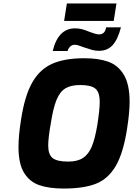

<svg xmlns="http://www.w3.org/2000/svg" viewBox="-20 -1085 770 1111"><path d="M87 -234Q87 -302 102 -394Q123 -531 166.5 -607.5Q210 -684 282 -716Q354 -748 468 -748Q551 -748 607.5 -727.5Q664 -707 697 -651.5Q730 -596 730 -496Q730 -433 715 -338Q693 -198 649.5 -124Q606 -50 535.5 -22Q465 6 348 6Q264 6 207.5 -13.5Q151 -33 119 -85.5Q87 -138 87 -234ZM543 -361Q557 -452 557 -494Q557 -552 531.5 -572.5Q506 -593 444 -593Q391 -593 359 -574Q327 -555 307.5 -508Q288 -461 274 -372Q259 -287 259 -243Q259 -190 285 -170Q311 -150 375 -150Q429 -150 461 -171.5Q493 -193 511.5 -238Q530 -283 543 -361ZM367 -1065H654L638 -964H351ZM414 -921Q437 -921 456.5 -915.5Q476 -910 500 -900Q514 -895 528 -890.5Q542 -886 553 -886Q588 -886 594 -927H680Q661 -855 631 -823Q601 -791 553 -791Q532 -791 513.5 -796Q495 -801 463 -812Q428 -826 413 -826Q397 -826 386 -815.5Q375 -805 371 -790H285Q317 -921 414 -921Z"/></svg>

Font: Exo ExtraBold
Style: Italic
Weight: 800
Italic angle: -9°
Designer: Natanael Gama
Foundry: Natanael Gama
Version: Version 1.500; ttfautohint (v1.6)